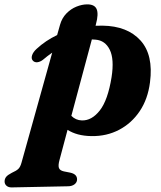

<svg xmlns="http://www.w3.org/2000/svg" viewBox="-94 -594 720 857"><path d="M97.5 -327Q85 -317.5 72.5 -316.2Q60 -315 52.5 -323.5Q44.5 -332.5 49.2 -347.2Q54 -362 69.5 -376Q109.5 -413 161 -437.5L174 -483.5Q182.5 -513.5 202.5 -534Q222.5 -554.5 247.5 -564.5Q272.5 -574.5 295.5 -574.5Q328.5 -574.5 337.5 -553Q346.5 -531.5 334.5 -487L332.5 -479Q348 -479.5 363.5 -479.5Q474.5 -478 533 -413.5Q591.5 -349 575.5 -226.5Q566 -152 529.8 -98Q493.5 -44 438 -14.8Q382.5 14.5 314.5 13.5Q281 13 254.2 5.8Q227.5 -1.5 207.5 -14.5L171.5 120.5Q165 144 169 155.5Q173 167 191 171L219 176.5Q250 183 250 206.5Q250 220 238.5 228.8Q227 237.5 208.5 237.5L-41 242.5Q-55.5 243 -64.5 235.5Q-73.5 228 -73.5 216Q-73.5 204.5 -66.8 195.8Q-60 187 -41.5 177.5Q-20 168 -11.5 159.2Q-3 150.5 2 132L139 -359Q118 -344.5 97.5 -327ZM271 -56.5Q315.5 -55 351.5 -101Q387.5 -147 404 -249.5Q416.5 -330 396 -371.8Q375.5 -413.5 332.5 -417Q324 -418 316 -418L224.5 -77Q243.5 -57.5 271 -56.5Z"/></svg>

Font: Fraunces 9pt S000
Style: Bold Italic
Weight: 700
Italic angle: -16°
Version: Version 1.000; ttfautohint (v1.8.3)